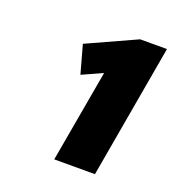

<svg xmlns="http://www.w3.org/2000/svg" viewBox="-83 -871 489 532"><g transform="rotate(20 161.0 -605.0)"><path d="M133 -408 181 -680 121 -653 98 -736 243 -802H322L253 -408Z"/></g></svg>

Font: Gantari ExtraBold
Style: Italic
Weight: 800
Italic angle: -10°
Designer: Anugrah Pasau
Foundry: Lafontype
Version: Version 1.000